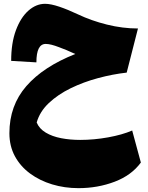

<svg xmlns="http://www.w3.org/2000/svg" viewBox="-20 -623 775 1007"><path d="M38.6 -303.7Q38.6 -397.5 63.5 -464.4Q88.4 -531.2 128.9 -567.1Q169.4 -603 216.3 -603Q246.1 -603 291 -587.9Q335.9 -572.8 389.6 -547.4Q458.5 -514.6 540.8 -494.1Q623 -473.6 703.6 -473.6L644.5 -242.2Q570.8 -233.9 494.4 -213.4Q418 -192.9 350.8 -160.2Q283.7 -127.4 236.1 -82.5Q188.5 -37.6 172.4 19.5Q186 52.2 220 72.5Q253.9 92.8 300.8 101.8Q347.7 110.8 400.4 110.8Q473.1 110.8 547.1 97.4Q621.1 84 673.3 61.5L718.8 229.5Q669.9 296.4 581.3 330.1Q492.7 363.8 391.6 363.8Q318.8 363.8 253.4 344Q188 324.2 137.5 286.9Q86.9 249.5 58.1 196.3Q29.3 143.1 29.3 75.7Q29.3 -69.3 118.2 -171.4Q207 -273.4 375 -339.8Q350.6 -351.1 329.1 -360.1Q307.6 -369.1 289.6 -375.5Q268.1 -383.8 250.7 -388.2Q233.4 -392.6 219.7 -392.6Q170.9 -392.6 170.9 -295.9Z"/></svg>

Font: Pinar-DS1-FD Black
Style: Regular
Weight: 900
Designer: Amin Abedi
Version: Version 2.000